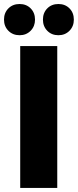

<svg xmlns="http://www.w3.org/2000/svg" viewBox="-32 -929 385 949"><path d="M64.9 -909.2Q98.1 -909.2 119.6 -887.5Q141.1 -865.7 141.1 -832Q141.1 -798.8 119.4 -776.9Q97.7 -754.9 64.9 -754.9Q31.2 -754.9 9.5 -776.9Q-12.2 -798.8 -12.2 -832Q-12.2 -865.7 9.5 -887.5Q31.2 -909.2 64.9 -909.2ZM256.8 -909.2Q290 -909.2 311.5 -887.5Q333 -865.7 333 -832Q333 -798.8 311.3 -776.9Q289.6 -754.9 256.8 -754.9Q223.1 -754.9 201.7 -776.9Q180.2 -798.8 180.2 -832Q180.2 -865.7 201.7 -887.5Q223.1 -909.2 256.8 -909.2ZM67.9 -701.2H251V0H67.9Z"/></svg>

Font: Montserrat-Arabic
Style: Bold
Weight: 700
Designer: Mohamed Gaber
Foundry: Kief Type Foundry
Version: Version 5.008;PS 005.008;hotconv 1.0.88;makeotf.lib2.5.64775